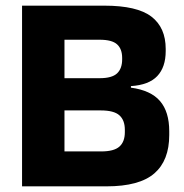

<svg xmlns="http://www.w3.org/2000/svg" viewBox="-20 -659 650 679"><path d="M357 0H169.5V-123.5H338Q383 -123.5 402.2 -140.5Q421.5 -157.5 421.5 -191.5V-200Q421.5 -234 402.2 -251.2Q383 -268.5 336.5 -268.5H167V-382.5H332.5Q376 -382.5 394 -399.5Q412 -416.5 412 -449V-454Q412 -486 394 -502.2Q376 -518.5 332.5 -518.5H166.5V-639H349Q465 -639 515.5 -600.2Q566 -561.5 566 -486V-478.5Q566 -421.5 536.2 -390Q506.5 -358.5 443 -354.5V-349Q513.5 -339.5 546 -301.5Q578.5 -263.5 578.5 -195V-181.5Q578.5 -91.5 525.8 -45.8Q473 0 357 0ZM208 0H58V-639H208Z"/></svg>

Font: Anek Devanagari
Style: Bold
Weight: 700
Designer: Kailash Malviya (Devanagari) & Yesha Goshar (Latin)
Foundry: Ek Type
Version: Version 1.003